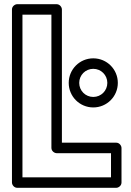

<svg xmlns="http://www.w3.org/2000/svg" viewBox="-20 -870 622 915"><path d="M424.5 -542C461.7 -542 491.5 -512.2 491.5 -475C491.5 -437.8 461.7 -408 424.5 -408C387.3 -408 357.5 -437.8 357.5 -475C357.5 -512.2 387.3 -542 424.5 -542ZM424.5 -592C359.7 -592 307.5 -539.8 307.5 -475C307.5 -410.2 359.7 -358 424.5 -358C489.3 -358 541.5 -410.2 541.5 -475C541.5 -539.8 489.3 -592 424.5 -592ZM225 -800V-165C225 -149.9 239.3 -140 250 -140H509V-25H87V-800ZM275 -825C275 -835.7 265.1 -850 250 -850H62C51.3 -850 37 -840.1 37 -825V0C37 10.7 46.9 25 62 25H534C544.7 25 559 15.1 559 0V-165C559 -175.7 549.1 -190 534 -190H275Z"/></svg>

Font: Hussar Ekologiczny
Style: Regular
Weight: 400
Foundry: Cannot Into Space Fonts
Version: Version 0.97